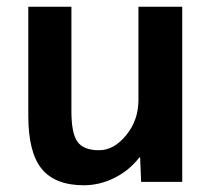

<svg xmlns="http://www.w3.org/2000/svg" viewBox="-20 -540 630 570"><path d="M192 -520V-210Q192 -143 210.5 -118.5Q229 -94 274 -94Q318 -94 354.5 -138.5Q391 -183 391 -243V-520H521V0H399L396 -73H394Q364 -34 320 -12Q276 10 229 10Q144 10 104 -38.5Q64 -87 64 -197V-520Z"/></svg>

Font: Mplus 1p Bold
Style: Bold
Weight: 700
Version: Version 1.061